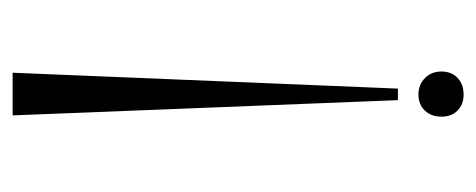

<svg xmlns="http://www.w3.org/2000/svg" viewBox="-243 -496 747 301"><g transform="rotate(-90 130.5 -345.5)"><path d="M167 -699.2 142.1 -95.2H124L100.1 -699.2ZM98.1 -26.9Q98.1 -43 107.7 -53Q117.2 -63 132.8 -63Q148.4 -63 158.7 -52.7Q168.9 -42.5 168.9 -26.9Q168.9 -11.2 158.9 -1.7Q148.9 7.8 132.8 7.8Q117.2 7.8 107.7 -1.7Q98.1 -11.2 98.1 -26.9Z"/></g></svg>

Font: Moniqa Narrow Heading
Style: Regular
Weight: 400
Width: 4
Designer: Rajesh Rajput
Foundry: Rajesh Rajput
Version: Version 1.000